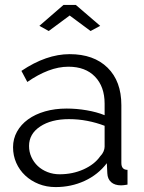

<svg xmlns="http://www.w3.org/2000/svg" viewBox="-20 -750 585 780"><path d="M206 10Q169 10 137.5 -2.5Q106 -15 82.5 -37Q59 -59 46 -88.5Q33 -118 33 -152Q33 -186 49 -215Q65 -244 94 -265Q123 -286 163 -297.5Q203 -309 251 -309Q291 -309 332 -302Q373 -295 405 -282V-329Q405 -398 366 -438.5Q327 -479 258 -479Q218 -479 176 -463Q134 -447 91 -417L67 -462Q168 -530 263 -530Q361 -530 417 -475Q473 -420 473 -323V-88Q473 -60 498 -60V0Q481 3 472 3Q446 3 431.5 -10Q417 -23 416 -46L414 -87Q378 -40 323.5 -15Q269 10 206 10ZM222 -42Q275 -42 319.5 -62Q364 -82 387 -115Q396 -124 400.5 -134.5Q405 -145 405 -154V-239Q371 -252 334.5 -259Q298 -266 260 -266Q188 -266 143 -236Q98 -206 98 -157Q98 -133 107.5 -112Q117 -91 133.5 -75.5Q150 -60 173 -51Q196 -42 222 -42ZM140 -645 238 -730H288L387 -645L348 -624L263 -687L178 -624Z"/></svg>

Font: Boldmen
Style: Regular
Weight: 400
Designer: Matt McInerney, Pablo Impallari, Rodrigo Fuenzalida
Foundry: LIVING CONCEPT
Version: Version 1.000